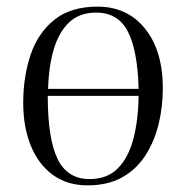

<svg xmlns="http://www.w3.org/2000/svg" viewBox="-20 -545 560 579"><path d="M50 -235Q50 -313 72 -379Q94 -445 143.5 -485Q193 -525 274 -525Q364 -525 417.5 -458.5Q471 -392 471 -279Q471 -222 458 -169.5Q445 -117 418 -75.5Q391 -34 348 -10Q305 14 244 14Q183 14 139.5 -17.5Q96 -49 73 -105.5Q50 -162 50 -235ZM270 -507Q220 -507 189 -478Q158 -449 142.5 -397.5Q127 -346 125 -277H398Q395 -393 365.5 -450Q336 -507 270 -507ZM250 -5Q303 -5 335 -37Q367 -69 382 -125.5Q397 -182 398 -256H124Q124 -127 153.5 -66Q183 -5 250 -5Z"/></svg>

Font: Literata 72pt Light
Style: Italic
Weight: 300
Italic angle: -2°
Designer: Latin by Veronika Burian and Jose Scaglione. Greek by Irene Vlachou. Cyrillic by Vera Evstafieva
Foundry: TypeTogether
Version: Version 3.002